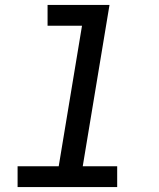

<svg xmlns="http://www.w3.org/2000/svg" viewBox="-20 -755 640 775"><path d="M51 0V-84H217L311 -651H172V-735H422L314 -84H453V0Z"/></svg>

Font: Iosevka Slab MdExObl
Style: Regular
Weight: 500
Width: 7
Italic angle: -9°
Monospace: yes
Designer: Belleve Invis
Foundry: Belleve Invis
Version: Version 11.1.1; ttfautohint (v1.8.3)